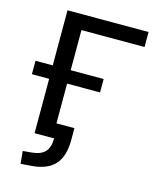

<svg xmlns="http://www.w3.org/2000/svg" viewBox="-129 -793 862 1064"><g transform="rotate(15 302.0 -260.5)"><path d="M93 184 86 112 134 108Q189 103 212.5 77Q236 51 236 0H124V-312H25V-389H124V-705H589V-619H227V-389H416V-312H227V-84H330V-16Q330 79 286 126.5Q242 174 148 180Z"/></g></svg>

Font: Mulish SemiBold
Style: Regular
Weight: 600
Designer: Vernon Adams
Foundry: Vernon Adams
Version: Version 3.603; ttfautohint (v1.8.3)